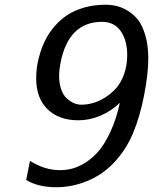

<svg xmlns="http://www.w3.org/2000/svg" viewBox="-20 -763 639 801"><path d="M319.3 -326.2Q342.3 -326.2 367.2 -333Q392.1 -339.8 418 -356Q443.8 -372.1 464.4 -395Q484.9 -418 497.8 -454.1Q510.7 -490.2 510.7 -533.7Q510.7 -593.8 483.9 -632.8Q457 -671.9 405.8 -671.9Q265.6 -671.9 232.4 -500Q226.6 -469.7 226.6 -447.3Q226.6 -414.6 235.6 -389.6Q244.6 -364.7 259.3 -351.8Q273.9 -338.9 289.1 -332.5Q304.2 -326.2 319.3 -326.2ZM130.9 -437Q130.9 -460.4 134.5 -486.3Q138.2 -512.2 147.7 -542.5Q157.2 -572.8 171.6 -600.6Q186 -628.4 209 -654.8Q231.9 -681.2 261 -700.4Q290 -719.7 330.8 -731.4Q371.6 -743.2 419.4 -743.2Q443.4 -743.2 465.8 -738Q488.3 -732.9 513.2 -718Q538.1 -703.1 556.4 -679.4Q574.7 -655.8 586.7 -614.3Q598.6 -572.8 598.6 -519Q598.6 -454.1 580.6 -362.8Q564 -276.9 534.7 -206.8Q505.4 -136.7 453.1 -82Q406.2 -33.2 343.3 -7.6Q280.3 18.1 215.3 18.1Q138.7 18.1 89.4 -12.2L105 -91.8Q166.5 -53.2 229.5 -53.2Q255.9 -53.2 281 -59.6Q306.2 -65.9 336.4 -84.7Q366.7 -103.5 392.1 -133.3Q417.5 -163.1 441.4 -214.8Q465.3 -266.6 480 -334Q444.3 -299.8 399.2 -280.5Q354 -261.2 306.6 -261.2Q225.6 -261.2 178.2 -307.4Q130.9 -353.5 130.9 -437Z"/></svg>

Font: Aurulent Sans
Style: Italic
Weight: 400
Italic angle: -11°
Version: Version 2007.05.04